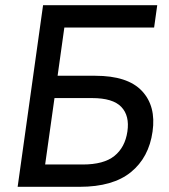

<svg xmlns="http://www.w3.org/2000/svg" viewBox="-20 -720 650 740"><path d="M146 -700H586L574 -614H228L202 -428H347Q472 -428 527 -369.5Q582 -311 568 -213Q554 -113 484.5 -56.5Q415 0 287 0H48ZM190 -342 154 -86H299Q380 -86 421 -119Q462 -152 471 -213Q480 -274 447.5 -308Q415 -342 335 -342Z"/></svg>

Font: Retni Sans Medium
Style: Italic
Weight: 500
Italic angle: -8°
Designer: Vitaly Kuzmin
Foundry: ParaType Ltd.
Version: Version 1.00;June 10, 2019;FontCreator 11.5.0.2425 64-bit; t